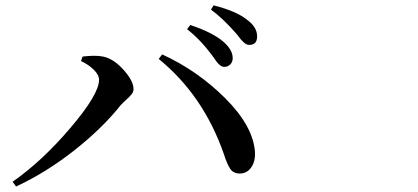

<svg xmlns="http://www.w3.org/2000/svg" viewBox="-20 -759 1540 707"><path d="M805.7 -512.7Q797.9 -512.7 790 -519Q782.2 -525.4 777.3 -532.2Q772.5 -539.1 760.7 -555.7Q716.8 -614.3 668.9 -651.4L680.7 -667Q767.6 -637.7 805.7 -602.5Q836.9 -574.2 836.9 -544.9Q836.9 -531.2 828.1 -522Q819.3 -512.7 805.7 -512.7ZM898.4 -593.8Q895.5 -593.8 892.6 -594.2Q889.6 -594.7 887.2 -596.2Q884.8 -597.7 882.3 -599.1Q879.9 -600.6 877 -603.5Q874 -606.4 872.1 -608.4Q870.1 -610.4 866.2 -614.7Q862.3 -619.1 860.8 -621.6Q859.4 -624 855 -629.4Q850.6 -634.8 848.6 -636.7Q800.8 -691.4 756.8 -723.6L766.6 -739.3Q851.6 -717.8 890.6 -685.5Q926.8 -659.2 926.8 -625Q926.8 -593.8 898.4 -593.8ZM344.7 -464.8Q344.7 -483.4 325.2 -502.4Q305.7 -521.5 278.3 -534.2L284.2 -550.8Q328.1 -555.7 352.5 -551.8Q393.6 -546.9 432.6 -504.4Q471.7 -461.9 471.7 -430.7Q471.7 -420.9 464.8 -412.1Q458 -403.3 444.8 -391.6Q431.6 -379.9 423.8 -371.1Q356.4 -286.1 252 -204.1Q147.5 -122.1 39.1 -72.3L26.4 -89.8Q135.7 -166 240.2 -289.1Q344.7 -412.1 344.7 -464.8ZM918.9 -199.2Q920.9 -166 905.8 -143.6Q890.6 -121.1 865.2 -120.1Q840.8 -119.1 828.6 -136.2Q816.4 -153.3 803.7 -193.4Q728.5 -408.2 564.5 -542L577.1 -558.6Q706.1 -500 809.1 -397.5Q912.1 -294.9 918.9 -199.2Z"/></svg>

Font: Bpmf Zihi Serif SemiBold
Style: SemiBold
Weight: 600
Foundry: But Ko
Version: Version 1.320